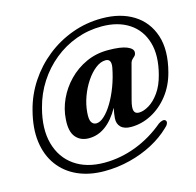

<svg xmlns="http://www.w3.org/2000/svg" viewBox="-117 -815 1095 1070"><g transform="rotate(-15 431.0 -280.0)"><path d="M563.5 -66Q524.5 -66 505 -85.2Q485.5 -104.5 488 -137Q489.5 -160 497 -194.5Q424.5 -66 320.5 -66Q272 -66 244.5 -99Q217 -132 222.5 -202Q226 -259.5 251.5 -315Q277 -370.5 320.5 -415.2Q364 -460 421.8 -486.5Q479.5 -513 547.5 -513Q622.5 -513 657.5 -498.2Q692.5 -483.5 690.5 -462Q689.5 -449.5 682.8 -442.8Q676 -436 668.8 -429.5Q661.5 -423 658 -412L604 -209Q593 -167.5 598.8 -149.8Q604.5 -132 626.5 -132Q653 -132 684.8 -151Q716.5 -170 744.2 -209Q772 -248 787 -306.5Q815 -413 792 -490Q769 -567 705.5 -608.5Q642 -650 548.5 -650Q471 -650 400.8 -624.2Q330.5 -598.5 272.2 -551.2Q214 -504 172.2 -439.5Q130.5 -375 110.5 -297.5Q80 -182 104 -95.2Q128 -8.5 196.8 39.8Q265.5 88 369 88Q462 88 551.8 53.8Q641.5 19.5 717.5 -44.5Q729 -52.5 740.8 -55.2Q752.5 -58 759 -50.5Q765 -43 760 -31.8Q755 -20.5 741.5 -9.5Q698 32.5 637.5 64.8Q577 97 505.2 115.2Q433.5 133.5 357.5 133.5Q270 133.5 202.8 103.2Q135.5 73 93.8 16.2Q52 -40.5 41.2 -120.2Q30.5 -200 56.5 -299Q78 -383 125.5 -454.8Q173 -526.5 240.2 -580Q307.5 -633.5 389 -663.2Q470.5 -693 561 -693Q668 -693 742.5 -646.8Q817 -600.5 845.5 -514Q874 -427.5 842 -306Q823 -233.5 780.8 -179.5Q738.5 -125.5 681.8 -95.8Q625 -66 563.5 -66ZM347.5 -207.5Q344 -167.5 353.8 -151.5Q363.5 -135.5 381.5 -135.5Q403 -135.5 427.5 -157.8Q452 -180 475.5 -218.8Q499 -257.5 518 -307.8Q537 -358 547.5 -414Q555.5 -462 521 -462Q492 -462 462.8 -439.2Q433.5 -416.5 408.5 -379Q383.5 -341.5 367.2 -296.8Q351 -252 347.5 -207.5Z"/></g></svg>

Font: Fraunces 72pt Soft SemiBold
Style: Italic
Weight: 600
Italic angle: -16°
Version: Version 1.000;[b76b70a41]